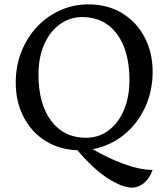

<svg xmlns="http://www.w3.org/2000/svg" viewBox="-20 -675 769 878"><path d="M583 183Q540 183 474.5 141.5Q409 100 334 12Q250 9 186.5 -31.5Q123 -72 87.5 -141Q52 -210 52 -297Q52 -374 78 -439Q104 -504 149.5 -552.5Q195 -601 255.5 -628Q316 -655 385 -655Q472 -655 538 -615Q604 -575 641 -505Q678 -435 678 -347Q678 -258 643 -183Q608 -108 546 -58Q484 -8 404 7Q471 47 545.5 74.5Q620 102 678 102Q664 141 638.5 162Q613 183 583 183ZM373 -45Q432 -45 477 -79Q522 -113 547 -172.5Q572 -232 572 -309Q572 -443 514.5 -520Q457 -597 356 -597Q300 -597 254.5 -564.5Q209 -532 182.5 -473Q156 -414 156 -334Q156 -200 214 -122.5Q272 -45 373 -45Z"/></svg>

Font: Petrona Medium
Style: Regular
Weight: 500
Designer: Ringo R. Seeber
Foundry: Ringo R. Seeber
Version: Version 2.001; ttfautohint (v1.8.3)